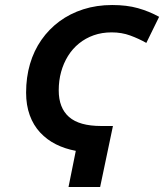

<svg xmlns="http://www.w3.org/2000/svg" viewBox="-20 -745 654 765"><path d="M282 -144Q239 -152 203 -170Q167 -188 140 -217Q113 -246 98.5 -286Q84 -326 84 -376Q84 -437 99.5 -490Q115 -543 145 -586Q175 -629 217 -660Q259 -691 312 -708Q365 -725 427 -725Q485 -725 529.5 -712.5Q574 -700 614 -678L563 -574Q533 -591 499 -603.5Q465 -616 425 -616Q386 -616 353.5 -604.5Q321 -593 295 -572Q269 -551 251 -522Q233 -493 223.5 -458.5Q214 -424 214 -385Q214 -315 255 -279Q296 -243 383 -243H430L379 0H253Z"/></svg>

Font: Noto Sans Display SemiBold
Style: Italic
Weight: 600
Italic angle: -12°
Designer: Monotype Design Team
Foundry: Monotype Imaging Inc.
Version: Version 2.003